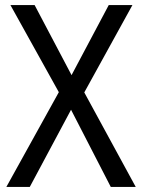

<svg xmlns="http://www.w3.org/2000/svg" viewBox="-20 -734 558 754"><path d="M513 0 311 -371 500 -714H407L261 -439L116 -714H21L211 -372L5 0H97L259 -303L415 0Z"/></svg>

Font: Noto Sans Lao UI SemCond
Style: Regular
Weight: 400
Width: 4
Designer: Monotype Design Team
Foundry: Monotype Imaging Inc.
Version: Version 2.000